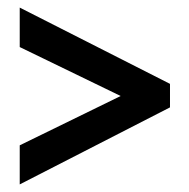

<svg xmlns="http://www.w3.org/2000/svg" viewBox="-20 -610 497 506"><path d="M32 -227 298 -357 32 -486V-590L428 -389V-327L32 -124Z"/></svg>

Font: Noto Sans Khmer UI ExtraCondensed SemiBold
Style: Regular
Weight: 600
Width: 2
Designer: Danh Hong and the Monotype Design Team
Foundry: Monotype Imaging Inc.
Version: Version 2.002; ttfautohint (v1.8.4.7-5d5b)